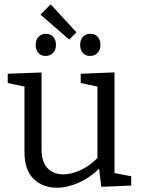

<svg xmlns="http://www.w3.org/2000/svg" viewBox="-20 -871 660 900"><path d="M247 9Q180.7 9 137.7 -32.2Q94.7 -73.3 94.7 -158.3V-477L104.7 -463L16.3 -482V-525.3L174.7 -531.3V-172.3Q174.7 -111.7 202.7 -82.7Q230.7 -53.7 277.7 -53.7Q314.7 -53.7 358 -73.7Q401.3 -93.7 443.3 -136.3L436.7 -118.3V-479L446.7 -463L358.3 -482V-525.3L516.7 -531.7V-48.7L504.7 -62.3L595 -44.7V-1.3L454.7 4.7L442.7 -94.3L454.3 -89.7Q404.7 -39.3 350.3 -15.2Q296 9 247 9ZM403 -608.7Q381 -608.7 368.5 -622.5Q356 -636.3 355.7 -660.3Q355.3 -684.7 369.3 -698.7Q383.3 -712.7 403 -712.7Q425 -712.7 437.8 -698.7Q450.7 -684.7 450.7 -660.3Q450.7 -636.3 436.7 -622.5Q422.7 -608.7 403 -608.7ZM194.3 -608.7Q172.7 -608.7 160.2 -622.5Q147.7 -636.3 147.3 -660.3Q147 -684.7 160.8 -698.7Q174.7 -712.7 194.3 -712.7Q216.3 -712.7 229.3 -698.7Q242.3 -684.7 242.3 -660.3Q242.3 -636.3 228.2 -622.5Q214 -608.7 194.3 -608.7ZM304.3 -685.7 169.7 -802.3 217.3 -850.7 338.7 -719.3Z"/></svg>

Font: Bitter Thin
Style: Regular
Weight: 100
Designer: Sol Matas, and Bitter project Authors
Foundry: Sol Matas
Version: Version 2.002